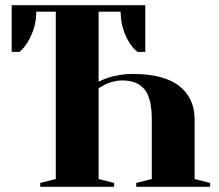

<svg xmlns="http://www.w3.org/2000/svg" viewBox="-20 -720 845 740"><path d="M135 -15 195 -30V-675H120Q120 -614 87 -558Q73 -535 55 -520H25V-700H540V-520H510Q491 -535 477 -558Q445 -612 445 -675H360V-405Q373 -412 395 -420Q444 -435 490 -435Q612 -435 671 -388.5Q730 -342 730 -260V-30L790 -15V0H505V-15L565 -30V-260Q565 -341 537 -375.5Q509 -410 450 -410Q420 -410 386 -395L360 -380V-30L420 -15V0H135Z"/></svg>

Font: Yeseva One
Style: Regular
Weight: 400
Designer: Jovanny Lemonad
Foundry: Jovanny Lemonad
Version: Version 2.000